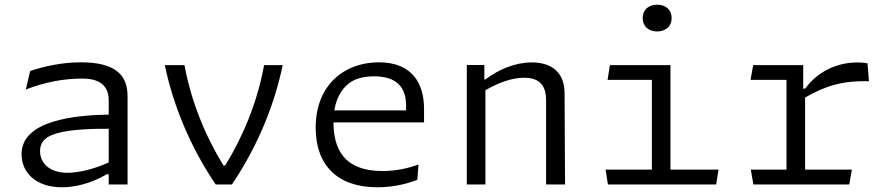

<svg xmlns="http://www.w3.org/2000/svg" viewBox="-20 -783 3760 815"><path d="M521.5 0V-375C521.5 -471 462 -518.5 322.5 -518.5C244 -518.5 166.5 -501.5 108 -481.5L89.5 -403C170.5 -434.5 250.5 -449.5 329.5 -449.5C393.5 -449.5 441.5 -426.5 441.5 -357V-296.5C308.5 -294.5 71.5 -275 71.5 -129C71.5 -53 129 12 244 12C291 12 361.5 -1 433.5 -43.5H441.5V0ZM150 -141.5C150 -172 162.5 -200.5 222.5 -217.5C279 -234 375 -237 441.5 -236.5V-93.5C377.5 -64 310 -49.5 266 -49.5C191.5 -49.5 150 -90 150 -141.5Z M763 -506.5H679.5C714.5 -340 784 -165 895.5 0H964.5C1075.5 -164.5 1145.5 -340.5 1180 -506.5H1101C1073 -353.5 1016 -211.5 936 -80.5H928.5C848.5 -211.5 791.5 -353.5 763 -506.5Z M1465 -432C1485 -447 1519.5 -459 1567.5 -459C1661 -459 1704 -415.5 1704 -333C1704 -326.5 1704 -320 1703.5 -314.5H1399C1410 -382 1442.5 -416 1465 -432ZM1320 -241C1320 -84 1410 12 1582 12C1656.5 12 1716 -6 1751.5 -19.5L1756.5 -84.5C1717.5 -70.5 1665 -57 1603.5 -57C1439 -57 1396 -152 1395.5 -263.5H1780V-320.5C1780 -426 1732 -518.5 1588 -518.5C1445 -518.5 1320 -425.5 1320 -241Z M2378.5 0 2376.5 -389C2376 -469.5 2328 -518 2237.5 -518C2166.5 -518 2097 -488.5 2040 -445.5H2036V-507H1961.5V0H2040.5V-400C2097.5 -433 2154.5 -453 2205 -453C2260.5 -453 2298 -429.5 2298 -358V0Z M2569 -506.5 2559 -444H2747V-63H2550.5L2560.5 0H3020L3030 -63H2826V-506.5ZM2708 -706.5C2708 -671 2733.5 -649.5 2769.5 -649.5C2805.5 -649.5 2831 -671 2831 -706.5C2831 -742 2805.5 -763 2769.5 -763C2733.5 -763 2708 -742 2708 -706.5Z M3389.5 -506.5H3177L3166 -444H3318.5V-63H3167L3178 0H3585L3596 -63H3397.5V-369C3482.5 -418 3556.5 -441.5 3668.5 -438L3662.5 -514C3648.5 -517 3635 -518 3620.5 -518C3527 -518 3448 -475.5 3398 -407H3389.5Z"/></svg>

Font: Monaspace Argon Light
Style: Regular
Weight: 300
Designer: Riley Cran & the Lettermatic Team
Foundry: Lettermatic
Version: Version 1.000 (Monaspace Argon)